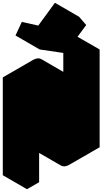

<svg xmlns="http://www.w3.org/2000/svg" viewBox="-63 -1304 776 1374"><path d="M346 -775Q381 -795 407 -780Q433 -765 433 -725V-225L563 -300V-900L650 -950V-250L433 -125Q399 -105 372.5 -120Q346 -135 346 -175V-675L217 -600V0L130 50V-650ZM405 -923 221 -950 266 -1047 385 -1021 503 -1184 554 -1125ZM650 -950 563 -900 390 -1000 476 -1050ZM563 -900V-300L390 -400V-1000ZM563 -300 433 -225 260 -325 390 -400ZM346 -675V-175Q346 -135 372 -120L199 -220Q173 -235 173 -275V-775ZM503 -1184 385 -1021 211 -1121 330 -1284ZM385 -1021 266 -1047 93 -1147 211 -1121ZM266 -1047 221 -950 48 -1050 93 -1147ZM407 -780Q381 -795 346 -775L130 -650L-43 -750L173 -875Q208 -895 234 -880ZM130 -650V50L-43 -50V-750Z"/></svg>

Font: Nabla Normal
Style: Regular
Weight: 400
Designer: Arthur Reinders Folmer
Version: Version 1.000